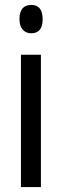

<svg xmlns="http://www.w3.org/2000/svg" viewBox="-20 -825 251 779"><path d="M107 -805Q153 -805 153 -747Q153 -690 107 -690Q85 -690 72 -705Q59 -720 59 -747Q59 -805 107 -805ZM146 -603V-66H65V-603Z"/></svg>

Font: Noto Sans Malayalam UI ExtraCondensed
Style: Regular
Weight: 400
Width: 2
Designer: Jelle Bosma - Monotype Design Team
Foundry: Monotype Imaging Inc.
Version: Version 2.104; ttfautohint (v1.8.4.7-5d5b)